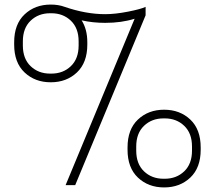

<svg xmlns="http://www.w3.org/2000/svg" viewBox="-20 -810 940 840"><path d="M309 0H267L569 -728Q512 -710 440 -710Q386 -710 337 -721Q362 -682 362 -625V-615Q362 -536 316.5 -493Q271 -450 202 -450Q133 -450 87.5 -493Q42 -536 42 -615V-625Q42 -704 87.5 -747Q133 -790 202 -790Q236 -790 263 -780Q356 -748 440 -748Q484 -748 540 -759Q596 -770 617 -780V-743ZM538 -165Q538 -244 583.5 -287Q629 -330 698 -330Q767 -330 812.5 -287Q858 -244 858 -165V-155Q858 -76 812.5 -33Q767 10 698 10Q629 10 583.5 -33Q538 -76 538 -155ZM576 -151Q576 -93 610 -60.5Q644 -28 695 -28H701Q752 -28 786 -60.5Q820 -93 820 -151V-169Q820 -227 786 -259.5Q752 -292 701 -292H695Q644 -292 610 -259.5Q576 -227 576 -169ZM324 -629Q324 -687 290 -719.5Q256 -752 205 -752H199Q148 -752 114 -719.5Q80 -687 80 -629V-611Q80 -553 114 -520.5Q148 -488 199 -488H205Q256 -488 290 -520.5Q324 -553 324 -611Z"/></svg>

Font: Cooper Hewitt
Style: Light
Weight: 703
Designer: Village Type and Design LLC
Foundry: Cooper Hewitt Smithsonian Design Museum
Version: 1.000